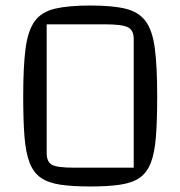

<svg xmlns="http://www.w3.org/2000/svg" viewBox="-20 -660 653 695"><path d="M64 -312Q64 -419 72.5 -484Q81 -549 105.5 -583Q130 -617 178.5 -628.5Q227 -640 307 -640Q387 -640 434.5 -628.5Q482 -617 507 -583.5Q532 -550 540.5 -484.5Q549 -419 549 -312Q549 -225 544.5 -166Q540 -107 526 -71Q512 -35 485.5 -16.5Q459 2 415 8.5Q371 15 307 15Q242 15 198.5 8.5Q155 2 128 -16.5Q101 -35 87 -71.5Q73 -108 68.5 -166.5Q64 -225 64 -312ZM149 -572V-106Q149 -74 168 -63.5Q187 -53 249 -53H464V-519Q464 -551 442.5 -561.5Q421 -572 358 -572Z"/></svg>

Font: Changa Light
Style: Regular
Weight: 300
Designer: Eduardo Rodriguez Tunni
Foundry: Eduardo Rodriguez Tunni
Version: Version 3.002; ttfautohint (v1.8.2)